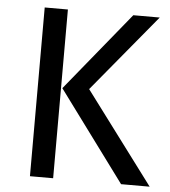

<svg xmlns="http://www.w3.org/2000/svg" viewBox="-51 -735 690 781"><g transform="rotate(5 294.5 -344.5)"><path d="M194.8 -689V0H100.1V-689ZM569.8 -689 309.1 -374 588.9 0H472.2L200.2 -368.2L461.9 -689Z"/></g></svg>

Font: FiraGO
Style: Regular
Weight: 400
Designer: bBox Type
Foundry: bBox Type GmbH
Version: Version 1.001;PS 001.001;hotconv 1.0.88;makeotf.lib2.5.64775